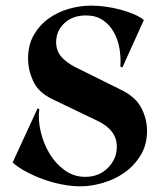

<svg xmlns="http://www.w3.org/2000/svg" viewBox="-20 -655 569 684"><path d="M266.2 8.8Q235 8.8 200 1.9Q165 -5 132.5 -16.9Q100 -28.8 71.2 -44.4Q42.5 -60 25 -76.2L113.8 -268.8L120 -266.2Q115 -228.8 125 -186.2Q135 -143.8 156.2 -108.1Q177.5 -72.5 210 -48.8Q242.5 -25 283.8 -25Q332.5 -25 364.4 -56.9Q396.2 -88.8 396.2 -132.5Q396.2 -191.2 328.8 -223.8L165 -302.5Q116.2 -326.2 98.1 -366.2Q80 -406.2 80 -446.2Q80 -495 100.6 -530.6Q121.2 -566.2 153.8 -589.4Q186.2 -612.5 226.2 -623.8Q266.2 -635 305 -635Q330 -635 356.9 -631.2Q383.8 -627.5 409.4 -620.6Q435 -613.8 456.9 -604.4Q478.8 -595 492.5 -583.8L416.2 -415L408.8 -417.5Q411.2 -450 405.6 -482.5Q400 -515 385 -541.2Q370 -567.5 345.6 -583.8Q321.2 -600 286.2 -600Q238.8 -600 209.4 -572.5Q180 -545 180 -505Q180 -473.8 198.8 -452.5Q217.5 -431.2 250 -415L413.8 -333.8Q463.8 -308.8 483.8 -270Q503.8 -231.2 503.8 -188.8Q503.8 -138.8 480.6 -101.2Q457.5 -63.8 422.5 -39.4Q387.5 -15 345.6 -3.1Q303.8 8.8 266.2 8.8Z"/></svg>

Font: Equateur
Style: Regular
Weight: 400
Designer: Ange Degheest & Eugénie Bidaut
Foundry: Velvetyne Type Foundry
Version: Version 1.000;FEAKit 1.0